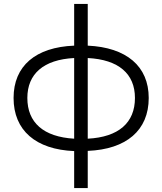

<svg xmlns="http://www.w3.org/2000/svg" viewBox="-20 -762 825 976"><path d="M736 -264C736 -426 622 -521 426 -530V-742H357V-530C161 -522 49 -427 49 -264C49 -99 162 -2 357 6V194H426V5C622 -3 736 -99 736 -264ZM119 -264C119 -386 201 -459 357 -467V-57C201 -66 119 -139 119 -264ZM426 -467C583 -459 666 -387 666 -264C666 -138 583 -65 426 -57Z"/></svg>

Font: Talent
Style: Regular
Weight: 400
Designer: Mike Powis
Version: Version 1.001;hotconv 1.0.109;makeotfexe 2.5.65596